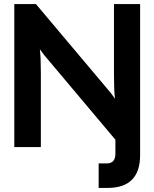

<svg xmlns="http://www.w3.org/2000/svg" viewBox="-20 -720 756 940"><path d="M50 0V-700H156L497 -295Q526 -262 543 -237Q538 -275 538 -351V-700H666V39Q666 200 507 200H463V80H503Q545 80 545 32V-36L221 -421Q192 -454 175 -479Q180 -442 180 -365V0Z"/></svg>

Font: Cal Sans
Style: Regular
Weight: 400
Designer: Designer Mark Davis DBA MarkFonts
Foundry: Designer Mark Davis DBA MarkFonts
Version: Version 1.000